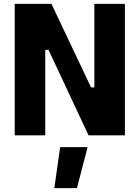

<svg xmlns="http://www.w3.org/2000/svg" viewBox="-20 -700 723 993"><path d="M261 273 291 61H433L378 273ZM56 0V-680H246L451 -248H468V-680H626V0H438L231 -442H214V0Z"/></svg>

Font: Cairo ExtraBold
Style: Regular
Weight: 800
Designer: Mohamed Gaber, Accademia di Belle Arti di Urbino
Foundry: Kief Type Foundry, Accademia di Belle Arti di Urbino
Version: Version 3.117